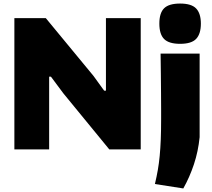

<svg xmlns="http://www.w3.org/2000/svg" viewBox="-20 -842 1195 1082"><path d="M995 -595Q932 -595 905 -622Q878 -649 878 -709Q878 -769 905 -795.5Q932 -822 995 -822Q1059 -822 1085.5 -794Q1112 -766 1112 -709Q1112 -651 1085.5 -623Q1059 -595 995 -595ZM853 195Q863 153 869.5 115.5Q876 78 880 36Q884 -6 886 -56Q888 -106 888 -171Q888 -190 888 -229Q888 -268 887.5 -318.5Q887 -369 886.5 -426Q886 -483 885 -540H1105V-69Q1097 11 1073 83.5Q1049 156 1013 220ZM61 -740H238L507 -414L567 -331H577V-740H773V0H596L337 -316L267 -410H257V0H61Z"/></svg>

Font: Plata Sans Black
Style: Regular
Weight: 900
Designer: Pablo Impallari, Andres Torresi, & Cristiano Sobral
Foundry: Pablo Impallari, Andres Torresi, & Cristiano Sobral
Version: Version 1.00;December 28, 2019;FontCreator 12.0.0.2547 64-bi